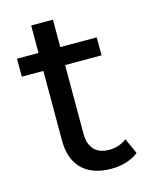

<svg xmlns="http://www.w3.org/2000/svg" viewBox="-102 -712 616 784"><g transform="rotate(-15 206.5 -320.0)"><path d="M352 -529H198V-645H106V-529H15V-453H106V-158C106 -53 166 5 272 5C315 5 358 -7 387 -31L357 -97C338 -81 311 -72 283 -72C228 -72 198 -104 198 -162V-453H352Z"/></g></svg>

Font: Montserrat-Alt1 Med
Style: Regular
Weight: 500
Designer: Differentunic
Foundry: Differentunic
Version: Version 7.222